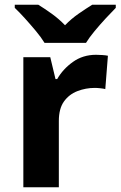

<svg xmlns="http://www.w3.org/2000/svg" viewBox="-20 -786 506 806"><path d="M383 -556Q394 -556 409 -555Q424 -554 433 -552L422 -412Q415 -414 401.5 -415.5Q388 -417 378 -417Q340 -417 305 -403.5Q270 -390 248.5 -360Q227 -330 227 -278V0H78V-546H191L213 -454H220Q244 -496 286 -526Q328 -556 383 -556ZM167 -606Q153 -629 130.5 -656Q108 -683 84.5 -709Q61 -735 42 -753V-766H141Q167 -750 197 -728.5Q227 -707 253 -680Q279 -707 310 -728.5Q341 -750 367 -766H466V-753Q448 -735 424 -709Q400 -683 377.5 -656Q355 -629 341 -606Z"/></svg>

Font: Noto Sans Thaana
Style: Bold
Weight: 700
Designer: David Williams
Foundry: Google Inc.
Version: Version 3.001; ttfautohint (v1.8.4.7-5d5b)